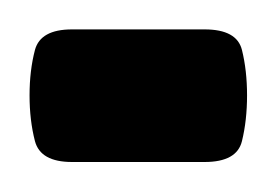

<svg xmlns="http://www.w3.org/2000/svg" viewBox="-48 -108 185 128"><path d="M116.7 -44.4Q116.7 -27.8 113.3 -13.9Q109.9 0 88.4 0H0Q-21 0 -24.7 -13.9Q-28.3 -27.8 -28.3 -44.4Q-28.3 -61 -24.7 -74.7Q-21 -88.4 0 -88.4H88.4Q109.9 -88.4 113.3 -74.7Q116.7 -61 116.7 -44.4Z"/></svg>

Font: Rohingya Solluk
Style: Regular
Weight: 400
Designer: SIL International
Foundry: SIL International
Version: Version 1.001